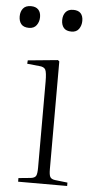

<svg xmlns="http://www.w3.org/2000/svg" viewBox="-58 -759 398 792"><g transform="rotate(5 141.5 -363.0)"><path d="M48 0V-15L99 -20Q115 -22 120 -30.5Q125 -39 125 -65V-421Q125 -459 119 -470.5Q113 -482 92 -483L43 -488L44 -502L168 -514L174 -509V-63Q174 -39 179 -30.5Q184 -22 199 -20L251 -14V0ZM213 -636Q191 -636 181 -648Q171 -660 171 -680Q171 -700 181.5 -713Q192 -726 213 -726Q234 -726 244 -715Q254 -704 254 -684Q254 -665 244 -650.5Q234 -636 213 -636ZM37 -636Q15 -636 5 -648Q-5 -660 -5 -680Q-5 -700 5.5 -713Q16 -726 38 -726Q58 -726 68.5 -715Q79 -704 79 -684Q79 -665 68.5 -650.5Q58 -636 37 -636Z"/></g></svg>

Font: Literata 60pt ExtraLight
Style: Regular
Weight: 250
Designer: Latin by Veronika Burian and Jose Scaglione. Greek by Irene Vlachou. Cyrillic by Vera Evstafieva.
Foundry: TypeTogether
Version: Version 3.103;gftools[0.9.29]